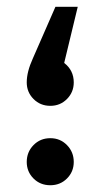

<svg xmlns="http://www.w3.org/2000/svg" viewBox="-20 -547 321 568"><path d="M128.9 -233.9Q99.1 -233.9 79.1 -254.2Q59.1 -274.4 59.1 -303.2Q59.1 -334.5 77.1 -374L144 -526.9H210L169.9 -360.8Q198.2 -338.9 198.2 -303.2Q198.2 -274.4 178.2 -254.2Q158.2 -233.9 128.9 -233.9ZM128.9 1Q99.1 1 79.1 -19Q59.1 -39.1 59.1 -67.9Q59.1 -97.2 79.1 -117.7Q99.1 -138.2 128.9 -138.2Q158.2 -138.2 178.2 -117.7Q198.2 -97.2 198.2 -67.9Q198.2 -39.1 178.2 -19Q158.2 1 128.9 1Z"/></svg>

Font: FiraGO
Style: Regular
Weight: 400
Designer: bBox Type
Foundry: bBox Type GmbH
Version: Version 1.001;PS 001.001;hotconv 1.0.88;makeotf.lib2.5.64775